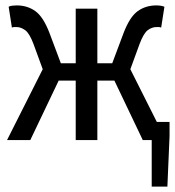

<svg xmlns="http://www.w3.org/2000/svg" viewBox="-20 -518 647 710"><path d="M541 172V0H508L403 -220H340V0H260V-220H197L92 0H6L138 -262L104 -355Q89 -395 73 -406.5Q57 -418 41 -418Q36 -418 32.5 -418Q29 -418 24 -416L12 -493Q17 -496 25 -497Q33 -498 42 -498Q81 -498 110.5 -477Q140 -456 163 -396L205 -284H260V-486H340V-284H395L437 -396Q460 -456 489.5 -477Q519 -498 558 -498Q576 -498 588 -493L576 -416Q571 -418 567.5 -418Q564 -418 559 -418Q542 -418 526.5 -406.5Q511 -395 496 -355L462 -262L560 -67H607V-15L599 172Z"/></svg>

Font: Source Code Pro
Style: Regular
Weight: 400
Monospace: yes
Designer: Paul D. Hunt, Teo Tuominen
Foundry: Adobe Systems Incorporated
Version: Version 2.030;PS 1.000;hotconv 16.6.51;makeotf.lib2.5.65220